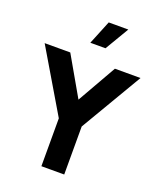

<svg xmlns="http://www.w3.org/2000/svg" viewBox="-178 -1117 1018 1225"><g transform="rotate(20 330.5 -504.5)"><path d="M477 -1009 381 -847H278L344 -1009ZM482 -745H656L409 -326V0H254V-325L5 -745H179L331 -480Z"/></g></svg>

Font: Plus Jakarta Display
Style: Bold
Weight: 700
Designer: Gumpita Rahayu
Foundry: Tokotype Studio
Version: Version 1.000;hotconv 1.0.109;makeotfexe 2.5.65596